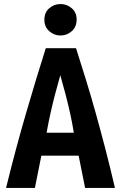

<svg xmlns="http://www.w3.org/2000/svg" viewBox="-20 -932 600 952"><path d="M10 0Q35 -102 60 -195Q85 -288 110 -373.5Q135 -459 159 -538.5Q183 -618 207 -693H357Q381 -618 406 -537Q431 -456 455 -370Q479 -284 503 -191.5Q527 -99 550 0H402L370 -160H185L153 0ZM211 -274H346Q338 -324 328 -369Q318 -414 306 -460.5Q294 -507 279 -559Q264 -507 252 -460.5Q240 -414 230 -369Q220 -324 211 -274ZM280 -756Q248 -756 224 -777.5Q200 -799 200 -834Q200 -870 224 -891Q248 -912 280 -912Q312 -912 336 -891Q360 -870 360 -835Q360 -799 336 -777.5Q312 -756 280 -756Z"/></svg>

Font: Ubuntu Sans Mono
Style: Bold
Weight: 700
Monospace: yes
Designer: Dalton Maag Ltd
Foundry: Dalton Maag Ltd
Version: Version 1.006